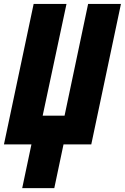

<svg xmlns="http://www.w3.org/2000/svg" viewBox="-25 -734 635 976"><path d="M87.9 222.2 134.8 0H-4.9L146 -713.9H313L191.9 -146H303.2L422.9 -713.9H589.8L439 0H297.9L251 222.2Z"/></svg>

Font: Open Sans Condensed ExtraBold
Style: Italic
Weight: 800
Width: 3
Italic angle: -12°
Designer: Monotype Design Team
Foundry: Monotype Imaging Inc.
Version: Version 3.003; ttfautohint (v1.8.4)